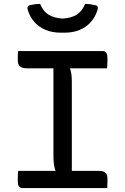

<svg xmlns="http://www.w3.org/2000/svg" viewBox="-20 -961 640 981"><path d="M347 -56H256L265 -84Q259 -99 256 -119Q253 -139 253 -161Q253 -220 253 -280Q253 -340 253 -400.5Q253 -461 253 -522Q253 -583 253 -644H344L335 -616Q342 -602 344.5 -583.5Q347 -565 347 -544Q347 -484 347 -423.5Q347 -363 347 -301.5Q347 -240 347 -179Q347 -118 347 -56ZM528 0H96Q90 0 85 -2Q80 -4 76.5 -9Q73 -14 72 -20Q71 -26 71 -33Q71 -44 71 -53Q71 -62 71.5 -70.5Q72 -79 73 -88H485Q502 -88 511.5 -83Q521 -78 525 -69.5Q529 -61 529 -49Q529 -40 529 -32Q529 -24 528.5 -16.5Q528 -9 528 0ZM73 -700H504Q518 -700 523.5 -690.5Q529 -681 529 -665Q529 -658 529 -651.5Q529 -645 528.5 -638.5Q528 -632 528 -626Q528 -620 527 -612H116Q93 -612 82 -622Q71 -632 71 -650Q71 -657 71 -663.5Q71 -670 71 -676Q71 -682 71.5 -688Q72 -694 73 -700ZM415 -941Q431 -941 444 -939Q457 -937 469 -934Q477 -932 479 -926Q481 -920 478 -910Q468 -876 445 -849.5Q422 -823 388 -808.5Q354 -794 310 -794H290Q247 -794 212.5 -808.5Q178 -823 155 -849.5Q132 -876 122 -910Q119 -920 121 -926Q123 -932 131 -934Q143 -937 156 -939Q169 -941 185 -941Q201 -903 228 -886Q255 -869 300 -866Q345 -869 372 -886Q399 -903 415 -941Z"/></svg>

Font: Rec Mono Semicasual
Style: Regular
Weight: 400
Version: Version 1.085; ttfautohint (v1.8.4.7-5d5b)